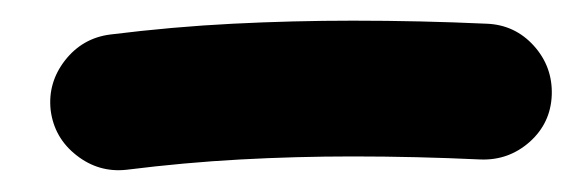

<svg xmlns="http://www.w3.org/2000/svg" viewBox="-20 -756 546 183"><path d="M28.3 -650.9Q25.4 -677.2 42 -698.5Q58.6 -719.7 85 -723.1Q144.5 -730.5 201.9 -733.4Q259.3 -736.3 316.4 -736.3Q380.4 -736.3 443.8 -733.4Q470.7 -732.4 488.8 -712.4Q506.8 -692.4 505.9 -665.5Q504.9 -638.7 484.9 -620.8Q464.8 -603 438 -604Q376 -606.9 316.4 -606.9Q262.2 -606.9 209 -604Q155.8 -601.1 100.6 -594.2Q74.2 -591.3 53 -607.9Q31.7 -624.5 28.3 -650.9Z"/></svg>

Font: Mikhak-FD Bold
Style: Regular
Weight: 700
Designer: Amin Abedi
Version: Version 3.3